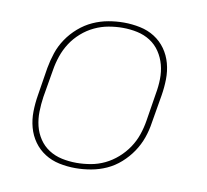

<svg xmlns="http://www.w3.org/2000/svg" viewBox="-65 -599 730 678"><g transform="rotate(10 300.0 -260.0)"><path d="M247 8Q217 8 188.5 2Q160 -4 136.5 -19Q113 -34 97 -56.5Q81 -79 73.5 -106.5Q66 -134 66.5 -163.5Q67 -193 72 -223L88 -323Q93 -351 102 -378Q111 -405 127.5 -429.5Q144 -454 167 -474Q190 -494 216.5 -506Q243 -518 271 -523Q299 -528 327 -528Q356 -528 385 -522Q414 -516 437.5 -501Q461 -486 477 -463.5Q493 -441 500.5 -413.5Q508 -386 507.5 -356.5Q507 -327 502 -297L485 -197Q481 -169 471.5 -142Q462 -115 445.5 -90.5Q429 -66 406.5 -46Q384 -26 357.5 -14Q331 -2 302.5 3Q274 8 247 8ZM247 -11Q272 -11 298 -15.5Q324 -20 348 -31.5Q372 -43 393 -61.5Q414 -80 429 -102.5Q444 -125 452.5 -150Q461 -175 465 -200L481 -300Q486 -327 486.5 -353.5Q487 -380 480.5 -404.5Q474 -429 460 -450Q446 -471 425 -484.5Q404 -498 378.5 -503.5Q353 -509 326 -509Q301 -509 275.5 -504.5Q250 -500 225.5 -488.5Q201 -477 180 -458.5Q159 -440 144.5 -417.5Q130 -395 121.5 -370Q113 -345 109 -320L92 -220Q88 -193 87.5 -166.5Q87 -140 93 -115.5Q99 -91 113 -70Q127 -49 148 -35.5Q169 -22 194.5 -16.5Q220 -11 247 -11Z"/></g></svg>

Font: Iosevka SS04 Thin Extended
Style: Italic
Weight: 100
Width: 7
Italic angle: -9°
Monospace: yes
Designer: Belleve Invis
Foundry: Belleve Invis
Version: Version 19.0.0; ttfautohint (v1.8.4)